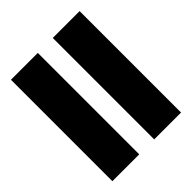

<svg xmlns="http://www.w3.org/2000/svg" viewBox="-68 -593 617 617"><g transform="rotate(45 240.5 -284.0)"><path d="M10 -128H471V-250H10ZM10 -318H471V-440H10Z"/></g></svg>

Font: Charger Pro
Style: UltraNar
Weight: 900
Designer: Jasper
Foundry: Cannot Into Space Fonts
Version: Version 1.09